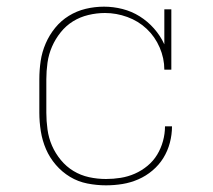

<svg xmlns="http://www.w3.org/2000/svg" viewBox="-20 -548 640 576"><path d="M298 8Q270 8 242 2.5Q214 -3 190 -17.5Q166 -32 147.5 -53.5Q129 -75 118 -100.5Q107 -126 102.5 -154Q98 -182 98 -210V-310Q98 -338 102 -365Q106 -392 117 -417.5Q128 -443 145.5 -464.5Q163 -486 186.5 -500.5Q210 -515 237 -521.5Q264 -528 292 -528Q320 -528 347.5 -521Q375 -514 399 -499Q423 -484 442 -462.5Q461 -441 473 -415V-520H494V-339H473Q473 -373 459 -405.5Q445 -438 420 -461.5Q395 -485 362 -497Q329 -509 295 -509Q270 -509 245 -503Q220 -497 199 -484Q178 -471 162 -451Q146 -431 136 -408Q126 -385 122.5 -360Q119 -335 119 -310V-210Q119 -185 122.5 -159.5Q126 -134 136 -111Q146 -88 162.5 -68Q179 -48 200.5 -35Q222 -22 247 -16.5Q272 -11 298 -11Q320 -11 342 -14.5Q364 -18 384.5 -27Q405 -36 422.5 -50.5Q440 -65 451.5 -84Q463 -103 469 -125Q475 -147 475 -169H496Q496 -144 489.5 -119.5Q483 -95 470 -74Q457 -53 437.5 -36.5Q418 -20 395 -10Q372 0 347.5 4Q323 8 298 8Z"/></svg>

Font: Iosevka Etoile Thin
Style: Regular
Weight: 100
Designer: Belleve Invis
Foundry: Belleve Invis
Version: Version 22.1.2; ttfautohint (v1.8.4)